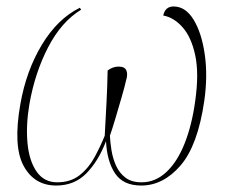

<svg xmlns="http://www.w3.org/2000/svg" viewBox="-20 -564 705 594"><path d="M154 10Q86 10 53 -51Q20 -112 43 -242Q61 -345 109.5 -425.5Q158 -506 227 -540L231 -534Q170 -497 129 -418Q88 -339 71 -242Q60 -177 65 -122Q70 -67 93 -33.5Q116 0 157 0Q199 0 227 -22.5Q255 -45 273 -78.5Q291 -112 304 -144Q307 -200 309.5 -247Q312 -294 313 -346Q329 -358 347 -358Q366 -358 371 -346Q376 -334 370 -315Q366 -297 356.5 -264Q347 -231 337 -197.5Q327 -164 320 -144Q321 -123 325 -98.5Q329 -74 339 -51.5Q349 -29 368 -14.5Q387 0 418 0Q461 0 495 -32Q529 -64 551.5 -121Q574 -178 584 -252Q596 -337 584 -393Q572 -449 545 -479.5Q518 -510 485 -516Q491 -544 517 -544Q554 -544 579 -503Q604 -462 613.5 -395.5Q623 -329 612 -252Q592 -114 538.5 -52Q485 10 417 10Q361 10 336 -27.5Q311 -65 308 -127Q284 -65 247 -27.5Q210 10 154 10Z"/></svg>

Font: Noto Serif Display SemiCondensed Thin
Style: Italic
Weight: 100
Width: 4
Italic angle: -12°
Designer: Monotype Design Team
Foundry: Monotype Imaging Inc.
Version: Version 2.009